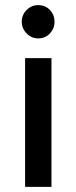

<svg xmlns="http://www.w3.org/2000/svg" viewBox="-20 -730 298 750"><path d="M129 -580Q103 -580 84 -599.5Q65 -619 65 -645Q65 -672 84 -691Q103 -710 129 -710Q157 -710 175 -691Q193 -672 193 -645Q193 -619 175 -599.5Q157 -580 129 -580ZM78 0V-503H181V0Z"/></svg>

Font: Inclusive Sans Medium
Style: Regular
Weight: 500
Designer: Olivia King
Foundry: Olivia King
Version: Version 2.004